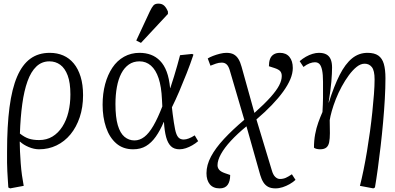

<svg xmlns="http://www.w3.org/2000/svg" viewBox="-20 -811 2184 1061"><path d="M36 230 26 225Q24 199 23 178Q22 157 20.5 135.5Q19 114 19 88.5Q19 63 19 27Q19 -115 32.5 -218Q46 -321 74.5 -387.5Q103 -454 147.5 -486.5Q192 -519 255 -519Q296 -519 329.5 -504.5Q363 -490 387.5 -460.5Q412 -431 425.5 -387Q439 -343 439 -285Q439 -218 420.5 -163Q402 -108 369.5 -68.5Q337 -29 292.5 -7.5Q248 14 196 14Q168 14 138.5 1.5Q109 -11 91 -28H89Q89 -5 90.5 26Q92 57 94.5 91.5Q97 126 101.5 158Q106 190 111 216ZM196 -37Q238 -37 270 -56.5Q302 -76 324.5 -111Q347 -146 358 -191.5Q369 -237 369 -289Q369 -354 354 -394Q339 -434 313 -453Q287 -472 253 -472Q211 -472 181 -443.5Q151 -415 132 -362Q113 -309 103 -235.5Q93 -162 90 -73Q115 -53 139 -45Q163 -37 196 -37Z M716 14Q660 14 622.5 -18.5Q585 -51 566 -107Q547 -163 547 -232Q547 -294 561 -346Q575 -398 601 -437Q627 -476 665.5 -497.5Q704 -519 751 -519Q785 -519 813.5 -508.5Q842 -498 864.5 -475Q887 -452 901 -415Q915 -378 920 -324H921Q932 -357 941.5 -388Q951 -419 959.5 -449Q968 -479 975 -506L1042 -513L1049 -509Q1032 -458 1011.5 -406Q991 -354 970.5 -306Q950 -258 930 -218L934 -183Q941 -128 947.5 -96.5Q954 -65 965 -52.5Q976 -40 995 -40Q1008 -40 1023.5 -46Q1039 -52 1056 -63L1075 -31Q1060 -18 1042.5 -8Q1025 2 1007 8Q989 14 972 14Q942 14 924.5 -3Q907 -20 898 -53.5Q889 -87 886 -137H885Q865 -90 841 -56Q817 -22 787 -4Q757 14 716 14ZM723 -35Q752 -35 777.5 -54.5Q803 -74 827.5 -116Q852 -158 877 -223L875 -261Q872 -332 856.5 -378.5Q841 -425 814 -448.5Q787 -472 751 -472Q717 -472 692 -454.5Q667 -437 650.5 -405.5Q634 -374 626 -330.5Q618 -287 618 -236Q618 -163 631 -119Q644 -75 668 -55Q692 -35 723 -35ZM759 -574 733 -587 808 -748Q819 -771 828 -781Q837 -791 855 -791Q875 -791 887 -780Q899 -769 908 -747V-734Z M1194 230Q1158 230 1139.5 207.5Q1121 185 1121 146Q1121 101 1146 54Q1171 7 1218 -43.5Q1265 -94 1330 -149L1251 -418Q1244 -444 1233 -454.5Q1222 -465 1206 -465Q1189 -465 1173.5 -459.5Q1158 -454 1143 -448L1128 -488Q1139 -495 1157 -502Q1175 -509 1195 -514Q1215 -519 1231 -519Q1256 -519 1271.5 -510.5Q1287 -502 1297.5 -485Q1308 -468 1315 -442L1386 -187Q1442 -237 1475 -274Q1508 -311 1522.5 -339Q1537 -367 1537 -391Q1537 -407 1529 -417Q1521 -427 1497 -435L1466 -445Q1466 -468 1472 -484.5Q1478 -501 1492 -510Q1506 -519 1527 -519Q1561 -519 1579.5 -496.5Q1598 -474 1598 -435Q1598 -406 1584.5 -373.5Q1571 -341 1545 -305Q1519 -269 1482 -230.5Q1445 -192 1397 -151L1482 130Q1489 155 1501 166.5Q1513 178 1527 178Q1545 178 1559.5 171.5Q1574 165 1593 152L1613 183Q1599 196 1580.5 206.5Q1562 217 1542 223.5Q1522 230 1502 230Q1478 230 1462 221.5Q1446 213 1435.5 196.5Q1425 180 1418 156L1342 -113Q1292 -72 1256 -33Q1220 6 1201 40.5Q1182 75 1182 102Q1182 116 1191 127Q1200 138 1223 146L1252 156Q1252 191 1238 210.5Q1224 230 1194 230Z M2043 230 1969 216Q1979 177 1989 128Q1999 79 2008 25Q2017 -29 2024.5 -84Q2032 -139 2037.5 -192Q2043 -245 2046.5 -291Q2050 -337 2050 -372Q2050 -421 2035 -440Q2020 -459 1995 -459Q1973 -459 1951 -441.5Q1929 -424 1908 -395.5Q1887 -367 1868.5 -333Q1850 -299 1836 -263.5Q1822 -228 1813.5 -197.5Q1805 -167 1802 -147Q1803 -105 1803 -75Q1803 -45 1799 -25Q1795 -5 1783 4.5Q1771 14 1749 14Q1738 14 1728.5 11.5Q1719 9 1715 5Q1715 -34 1721.5 -69Q1728 -104 1739 -134.5Q1750 -165 1762 -192Q1763 -214 1764 -233Q1765 -252 1765 -270.5Q1765 -289 1765 -310.5Q1765 -332 1765 -359Q1765 -399 1760 -423Q1755 -447 1745.5 -457Q1736 -467 1720 -467Q1707 -467 1691 -461Q1675 -455 1657 -441L1636 -473Q1652 -487 1670.5 -497.5Q1689 -508 1707.5 -513.5Q1726 -519 1742 -519Q1768 -519 1784 -510Q1800 -501 1807.5 -483Q1815 -465 1815 -438Q1815 -423 1814 -403Q1813 -383 1811 -358.5Q1809 -334 1805 -305.5Q1801 -277 1796 -245L1797 -244Q1826 -336 1857 -397Q1888 -458 1925.5 -488.5Q1963 -519 2011 -519Q2049 -519 2070.5 -504Q2092 -489 2101 -458Q2110 -427 2110 -379Q2110 -326 2106.5 -264Q2103 -202 2097 -135.5Q2091 -69 2083.5 -4Q2076 61 2068 119.5Q2060 178 2052 225Z"/></svg>

Font: Literata Light
Style: Italic
Weight: 300
Italic angle: -2°
Designer: Latin by Veronika Burian and Jose Scaglione. Greek by Irene Vlachou. Cyrillic by Vera Evstafieva
Foundry: TypeTogether
Version: Version 3.103;gftools[0.9.29]